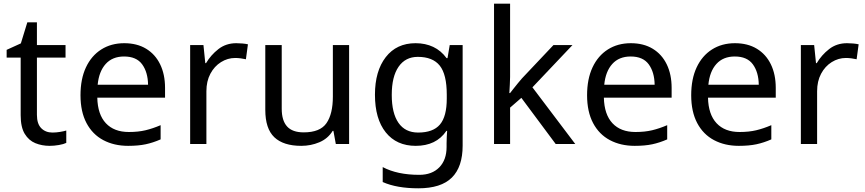

<svg xmlns="http://www.w3.org/2000/svg" viewBox="-20 -780 4686 1040"><path d="M264 -62Q284 -62 305 -65.5Q326 -69 339 -73V-6Q325 1 299 5.5Q273 10 249 10Q207 10 171.5 -4.5Q136 -19 114 -55Q92 -91 92 -156V-468H16V-510L93 -545L128 -659H180V-536H335V-468H180V-158Q180 -109 203.5 -85.5Q227 -62 264 -62Z M653 -546Q722 -546 771.5 -516Q821 -486 847.5 -431.5Q874 -377 874 -304V-251H507Q509 -160 553.5 -112.5Q598 -65 678 -65Q729 -65 768.5 -74.5Q808 -84 850 -102V-25Q809 -7 769 1.5Q729 10 674 10Q598 10 539.5 -21Q481 -52 448.5 -113.5Q416 -175 416 -264Q416 -352 445.5 -415Q475 -478 528.5 -512Q582 -546 653 -546ZM652 -474Q589 -474 552.5 -433.5Q516 -393 509 -321H782Q781 -389 750 -431.5Q719 -474 652 -474Z M1260 -546Q1275 -546 1292.5 -544.5Q1310 -543 1323 -540L1312 -459Q1299 -462 1283.5 -464Q1268 -466 1254 -466Q1213 -466 1177 -443.5Q1141 -421 1119.5 -380.5Q1098 -340 1098 -286V0H1010V-536H1082L1092 -438H1096Q1122 -482 1163 -514Q1204 -546 1260 -546Z M1871 -536V0H1799L1786 -71H1782Q1756 -29 1710 -9.5Q1664 10 1612 10Q1515 10 1466 -36.5Q1417 -83 1417 -185V-536H1506V-191Q1506 -127 1535 -95Q1564 -63 1625 -63Q1714 -63 1748.5 -113Q1783 -163 1783 -257V-536Z M2231 -546Q2284 -546 2326.5 -526Q2369 -506 2399 -465H2404L2416 -536H2486V9Q2486 124 2427.5 182Q2369 240 2246 240Q2188 240 2139.5 231.5Q2091 223 2053 206V125Q2132 167 2251 167Q2320 167 2359.5 126.5Q2399 86 2399 16V-5Q2399 -17 2400 -39.5Q2401 -62 2402 -71H2398Q2370 -30 2328.5 -10Q2287 10 2232 10Q2128 10 2069.5 -63Q2011 -136 2011 -267Q2011 -395 2069.5 -470.5Q2128 -546 2231 -546ZM2243 -472Q2176 -472 2139 -418.5Q2102 -365 2102 -266Q2102 -167 2138.5 -114.5Q2175 -62 2245 -62Q2326 -62 2363 -105.5Q2400 -149 2400 -246V-267Q2400 -377 2362 -424.5Q2324 -472 2243 -472Z M2743 -363Q2743 -347 2741.5 -321Q2740 -295 2739 -276H2743Q2749 -284 2761 -299Q2773 -314 2785.5 -329.5Q2798 -345 2807 -355L2978 -536H3081L2864 -307L3096 0H2990L2804 -250L2743 -197V0H2656V-760H2743Z M3397 -546Q3466 -546 3515.5 -516Q3565 -486 3591.5 -431.5Q3618 -377 3618 -304V-251H3251Q3253 -160 3297.5 -112.5Q3342 -65 3422 -65Q3473 -65 3512.5 -74.5Q3552 -84 3594 -102V-25Q3553 -7 3513 1.5Q3473 10 3418 10Q3342 10 3283.5 -21Q3225 -52 3192.5 -113.5Q3160 -175 3160 -264Q3160 -352 3189.5 -415Q3219 -478 3272.5 -512Q3326 -546 3397 -546ZM3396 -474Q3333 -474 3296.5 -433.5Q3260 -393 3253 -321H3526Q3525 -389 3494 -431.5Q3463 -474 3396 -474Z M3961 -546Q4030 -546 4079.5 -516Q4129 -486 4155.5 -431.5Q4182 -377 4182 -304V-251H3815Q3817 -160 3861.5 -112.5Q3906 -65 3986 -65Q4037 -65 4076.5 -74.5Q4116 -84 4158 -102V-25Q4117 -7 4077 1.5Q4037 10 3982 10Q3906 10 3847.5 -21Q3789 -52 3756.5 -113.5Q3724 -175 3724 -264Q3724 -352 3753.5 -415Q3783 -478 3836.5 -512Q3890 -546 3961 -546ZM3960 -474Q3897 -474 3860.5 -433.5Q3824 -393 3817 -321H4090Q4089 -389 4058 -431.5Q4027 -474 3960 -474Z M4568 -546Q4583 -546 4600.5 -544.5Q4618 -543 4631 -540L4620 -459Q4607 -462 4591.5 -464Q4576 -466 4562 -466Q4521 -466 4485 -443.5Q4449 -421 4427.5 -380.5Q4406 -340 4406 -286V0H4318V-536H4390L4400 -438H4404Q4430 -482 4471 -514Q4512 -546 4568 -546Z"/></svg>

Font: Noto Sans Vithkuqi
Style: Regular
Weight: 400
Version: Version 1.001